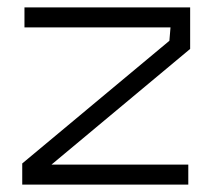

<svg xmlns="http://www.w3.org/2000/svg" viewBox="-20 -498 573 518"><path d="M119 -54H488V0H40V-57L437 -388L440 -424H46V-478H493V-366Z"/></svg>

Font: Turret Road
Style: Regular
Weight: 400
Designer: Noponies
Foundry: Noponies
Version: Version 1.001; ttfautohint (v1.8)